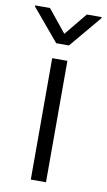

<svg xmlns="http://www.w3.org/2000/svg" viewBox="-124 -784 461 826"><g transform="rotate(10 106.0 -370.5)"><path d="M72.3 -530.3H138.7V0H72.3ZM105.5 -642.6 186.5 -741.2H251V-736.3L133.8 -596.7H78.1L-39.1 -736.3V-741.2H25.4Z"/></g></svg>

Font: Pretendard Light
Style: Regular
Weight: 300
Designer: Base glyphs from Inter by Rasmus Andersson; Hangeul glyphs from Noto Sans CJK(Source Han Sans) by Jang Soo-young and Kan
Foundry: Kil Hyung-jin
Version: Version 1.309